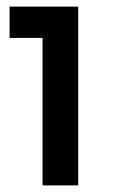

<svg xmlns="http://www.w3.org/2000/svg" viewBox="-20 -775 346 582"><path d="M109 -660H9V-755H217V-213H109Z"/></svg>

Font: BLUETTI 2.0 Medium
Style: Italic
Weight: 500
Designer: Stijn de Vries
Foundry: tokotype
Version: Version 2.005;October 31, 2023;FontCreator 14.0.0.2814 64-bi